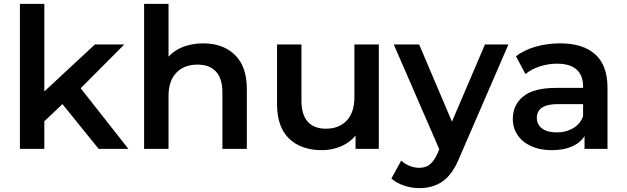

<svg xmlns="http://www.w3.org/2000/svg" viewBox="-20 -762 3208 983"><path d="M82 0V-742.2H207V-293.9L465.8 -534.2H616.2L393.1 -310.1L637.2 0H484.9L299.8 -229L207 -141.1V0Z M717.8 0V-742.2H842.8V-472.2Q873.5 -505.4 919.2 -522.7Q964.8 -540 1020.5 -540Q1121.6 -540 1182.6 -481Q1243.7 -421.9 1243.7 -306.2V0H1118.7V-290Q1118.7 -359.9 1085.7 -395.5Q1052.7 -431.2 991.7 -431.2Q922.9 -431.2 882.8 -389.6Q842.8 -348.1 842.8 -270V0Z M1398.4 -229V-534.2H1523.4V-246.1Q1523.4 -174.3 1555.9 -138.7Q1588.4 -103 1648.4 -103Q1715.3 -103 1754.9 -144.5Q1794.4 -186 1794.4 -264.2V-534.2H1919.4V0H1800.3V-67.9Q1770.5 -31.7 1725.3 -12.5Q1680.2 6.8 1628.4 6.8Q1521.5 6.8 1460 -52.5Q1398.4 -111.8 1398.4 -229Z M1983.9 151.9 2034.2 60.1Q2052.2 77.1 2076.7 87.2Q2101.1 97.2 2126 97.2Q2159.2 97.2 2180.7 80.1Q2202.1 63 2220.2 22.9L2229 2L1996.1 -534.2H2126L2293.9 -139.2L2462.9 -534.2H2583L2333 43Q2297.9 129.9 2247.8 165.5Q2197.8 201.2 2127 201.2Q2086.9 201.2 2047.9 188Q2008.8 174.8 1983.9 151.9Z M2605.5 -152.8Q2605.5 -224.6 2658.9 -268.3Q2712.4 -312 2827.6 -312H2965.3V-319.8Q2965.3 -376 2931.9 -406Q2898.4 -436 2832.5 -436Q2787.6 -436 2744.1 -422.1Q2700.7 -408.2 2670.4 -382.8L2621.6 -474.1Q2663.6 -506.3 2722.7 -523.2Q2781.7 -540 2847.7 -540Q2965.3 -540 3027.8 -483.4Q3090.3 -426.8 3090.3 -313V0H2972.7V-64.9Q2949.7 -29.8 2907.2 -11.5Q2864.7 6.8 2804.7 6.8Q2744.6 6.8 2699.5 -13.7Q2654.3 -34.2 2629.9 -70.6Q2605.5 -106.9 2605.5 -152.8ZM2728.5 -158.2Q2728.5 -124 2755.6 -104Q2782.7 -84 2830.6 -84Q2877.4 -84 2914.1 -105.5Q2950.7 -127 2965.3 -167V-229H2836.4Q2728.5 -229 2728.5 -158.2Z"/></svg>

Font: Montserrat SemiBold
Style: Regular
Weight: 600
Designer: Julieta Ulanovsky
Foundry: Julieta Ulanovsky
Version: Version 7.200